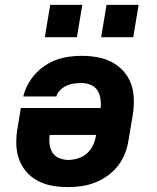

<svg xmlns="http://www.w3.org/2000/svg" viewBox="-20 -756 640 784"><path d="M258 8Q225 8 193.5 2.5Q162 -3 134.5 -17.5Q107 -32 87 -55.5Q67 -79 57 -108Q47 -137 46.5 -169.5Q46 -202 52 -235L65 -315H391Q393 -335 390 -354Q387 -373 377 -388Q367 -403 349.5 -410Q332 -417 312 -417Q298 -417 282.5 -415Q267 -413 252.5 -406.5Q238 -400 226 -388.5Q214 -377 210 -362H75Q81 -387 93.5 -410.5Q106 -434 124 -454Q142 -474 165 -489Q188 -504 212.5 -512.5Q237 -521 262.5 -524.5Q288 -528 312 -528Q346 -528 377.5 -522.5Q409 -517 436.5 -502.5Q464 -488 484.5 -465Q505 -442 515.5 -412.5Q526 -383 526.5 -350.5Q527 -318 522 -285L505 -185Q501 -157 490.5 -130Q480 -103 462 -79.5Q444 -56 419.5 -38.5Q395 -21 368 -10.5Q341 0 313 4Q285 8 258 8ZM259 -103Q279 -103 299.5 -109.5Q320 -116 335.5 -130Q351 -144 360 -163.5Q369 -183 372 -203L373 -205H183Q180 -185 182.5 -166Q185 -147 195 -132Q205 -117 222.5 -110Q240 -103 259 -103ZM393 -604 415 -736H546L524 -604ZM163 -604 185 -736H316L294 -604Z"/></svg>

Font: Iosevka SS04 Hv Ex Obl
Style: Regular
Weight: 900
Width: 7
Italic angle: -9°
Monospace: yes
Designer: Belleve Invis
Foundry: Belleve Invis
Version: Version 19.0.0; ttfautohint (v1.8.4)